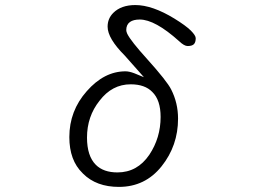

<svg xmlns="http://www.w3.org/2000/svg" viewBox="-20 -732 1040 764"><path d="M688.5 -259.8Q688.5 -322.3 661.1 -376Q644.5 -409.2 565.4 -497.1Q500 -569.3 486.3 -597.7Q482.4 -606.4 482.4 -612.3Q482.4 -633.8 497.1 -644.5Q510.7 -654.3 536.1 -654.3Q596.7 -654.3 692.4 -568.4Q692.4 -568.4 692.4 -568.4Q712.9 -548.8 726.6 -548.8Q744.1 -548.8 751.5 -556.2Q758.8 -563.5 758.8 -580.1Q758.8 -590.8 739.3 -610.4Q719.7 -629.9 673.8 -658.2Q585.9 -711.9 518.6 -711.9Q461.9 -711.9 430.7 -680.7Q408.2 -658.2 408.2 -626Q408.2 -579.1 476.6 -510.7Q476.6 -510.7 552.7 -424.8L514.6 -440.4Q494.1 -448.2 479.5 -448.2Q394.5 -448.2 325.2 -369.1Q255.9 -291 255.9 -186.5Q255.9 -93.8 308.6 -43L310.5 -41Q363.3 11.7 453.1 11.7Q557.6 11.7 623 -70.3Q688.5 -152.3 688.5 -259.8ZM447.3 -45.9Q391.6 -45.9 361.3 -76.2Q326.2 -111.3 326.2 -184.6Q326.2 -268.6 376 -331.1Q425.8 -396.5 500 -396.5Q556.6 -396.5 585.9 -366.2Q619.1 -334 619.1 -266.6Q619.1 -183.6 574.2 -116.2Q526.4 -45.9 447.3 -45.9Z"/></svg>

Font: FakePearl
Style: ExtraLight
Weight: 300
Version: Version 1.2